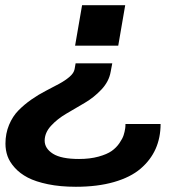

<svg xmlns="http://www.w3.org/2000/svg" viewBox="-20 -547 721 739"><path d="M269 -371.1 295.9 -526.9H461.9L435.1 -371.1ZM272 171.9Q211.9 171.9 164.6 162.1Q117.2 152.3 86.9 136.5Q56.6 120.6 36.9 98.6Q17.1 76.7 9 54Q1 31.2 1 5.9Q1 -33.2 14.9 -66.4Q28.8 -99.6 51.3 -122.3Q73.7 -145 101.1 -164.1Q128.4 -183.1 156.5 -197.5Q184.6 -211.9 208 -224.6Q231.4 -237.3 247.8 -251.5Q264.2 -265.6 267.1 -280.8L271 -303.2H412.1L405.8 -270Q399.4 -233.4 370.6 -202.6Q341.8 -171.9 305.9 -150.9Q270 -129.9 235.1 -109.4Q200.2 -88.9 176.3 -62.7Q152.3 -36.6 151.9 -5.9Q151.9 24.4 183.8 44.7Q215.8 64.9 284.2 64.9Q326.2 64.9 358.9 55.9Q391.6 46.9 409.7 34.2Q427.7 21.5 439.7 3.9Q451.7 -13.7 455.8 -26.6Q460 -39.6 461.9 -53.2Q462.9 -59.1 462.9 -69.8H598.1Q598.1 -17.1 578.9 26.1Q559.6 69.3 521 102.3Q482.4 135.3 418.9 153.6Q355.5 171.9 272 171.9Z"/></svg>

Font: Archivo Expanded SemiBold
Style: Italic
Weight: 600
Width: 7
Italic angle: -10°
Designer: Hector Gatti
Foundry: Omnibus-Type
Version: Version 2.001